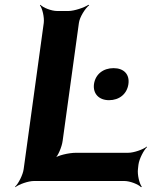

<svg xmlns="http://www.w3.org/2000/svg" viewBox="-20 -757 635 803"><path d="M242 -168 310 -661C313 -685 336 -722 353 -735L350 -737C332 -725 290 -711 266 -711H219C195 -711 160 -725 149 -737L147 -735C157 -722 166 -685 163 -661L79 -50C76 -26 57 11 43 24L44 26C59 14 98 0 122 0H500C524 0 559 14 570 26L573 24C563 11 554 -26 557 -50L559 -68C562 -92 581 -129 595 -142L594 -144C579 -132 540 -118 516 -118H298C268 -118 220 -107 206 -94L208 -92C223 -104 239 -144 242 -168ZM436 -338C479 -338 511 -364 517 -405C523 -446 498 -472 455 -472C412 -472 379 -447 373 -405C368 -365 394 -338 436 -338Z"/></svg>

Font: Asimov
Style: EdgeWideIt
Weight: 500
Designer: Google
Version: Version 2.000980: 2014